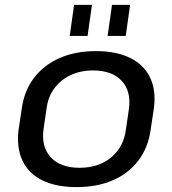

<svg xmlns="http://www.w3.org/2000/svg" viewBox="-20 -757 704 785"><path d="M293 8Q209 8 152.5 -20Q96 -48 71.5 -101Q47 -154 56 -227L69 -313Q79 -386 119 -438.5Q159 -491 223.5 -519.5Q288 -548 372 -548Q456 -548 512.5 -520Q569 -492 594 -439Q619 -386 609 -313L596 -227Q586 -154 546 -101Q506 -48 441.5 -20Q377 8 293 8ZM305 -71Q383 -71 434.5 -113.5Q486 -156 495 -229L507 -311Q517 -384 477.5 -426.5Q438 -469 360 -469Q309 -469 268 -449.5Q227 -430 201.5 -395Q176 -360 170 -311L158 -229Q148 -157 187.5 -114Q227 -71 305 -71ZM356 -737 338 -610H265L283 -737ZM512 -737 494 -610H420L438 -737Z"/></svg>

Font: Pathway Extreme 28pt Medium
Style: Italic
Weight: 500
Italic angle: -8°
Designer: Eduardo Rodriguez Tunni
Foundry: Eduardo Rodriguez Tunni
Version: Version 1.001;gftools[0.9.26]